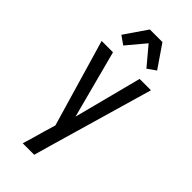

<svg xmlns="http://www.w3.org/2000/svg" viewBox="-300 -824 1101 1101"><g transform="rotate(45 250.0 -273.5)"><path d="M145 215Q155 182 164.5 149.5Q174 117 183 84L205 10L50 -520H142L251 -107L358 -520H450L269 106L238 215ZM156 -589 105 -625 199 -762H301L395 -625L344 -589L250 -701Z"/></g></svg>

Font: Iosevka Fixed Medium
Style: Regular
Weight: 500
Monospace: yes
Designer: Belleve Invis
Foundry: Belleve Invis
Version: Version 32.3.0